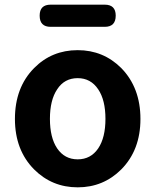

<svg xmlns="http://www.w3.org/2000/svg" viewBox="-20 -789 666 823"><path d="M313 14Q203 14 126 -63Q44 -146 44 -279Q44 -414 126 -497Q202 -574 313 -574Q423 -574 500 -497Q582 -413 582 -279Q582 -146 500 -63Q423 14 313 14ZM313 -106Q369 -106 401 -153Q432 -199 432 -279.5Q432 -360 401 -406Q369 -454 313 -454Q256 -454 225 -406Q194 -360 194 -279.5Q194 -199 225 -153Q257 -106 313 -106ZM197 -674Q150 -674 150 -722Q150 -769 197 -769H429Q476 -769 476 -722Q476 -674 429 -674H313Z"/></svg>

Font: GenSenRounded JP B
Style: Regular
Weight: 700
Version: Version 1.501;PS 1;hotconv 16.6.51;makeotf.lib2.5.65220